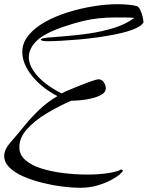

<svg xmlns="http://www.w3.org/2000/svg" viewBox="-30 -785 702 913"><path d="M351 108Q314 108 266.5 102Q219 96 170.5 84Q122 72 81 54Q40 36 15 11.5Q-10 -13 -10 -43Q-10 -74 19 -107Q53 -146 85.5 -186Q118 -226 156 -262.5Q194 -299 243 -328Q168 -367 122 -424.5Q76 -482 76 -538Q76 -581 105.5 -617Q135 -653 184 -680.5Q233 -708 292.5 -726.5Q352 -745 413.5 -755Q475 -765 527 -765Q554 -765 578 -763Q602 -761 620 -756Q629 -754 636.5 -738.5Q644 -723 648 -706Q652 -689 652 -681V-677Q640 -660 608 -647Q576 -634 532 -624.5Q488 -615 439 -608Q390 -601 343 -597Q296 -593 258 -591Q220 -589 199 -589Q177 -589 170.5 -591.5Q164 -594 164 -597Q164 -603 196 -606Q228 -609 280 -613Q332 -617 392 -625.5Q452 -634 509.5 -651.5Q567 -669 609 -700Q584 -702 562.5 -702Q541 -702 521 -702Q477 -702 440 -698Q403 -694 364.5 -685Q326 -676 279 -660Q182 -628 144.5 -591Q107 -554 107 -513Q107 -482 128 -450Q149 -418 184.5 -390Q220 -362 263 -341Q276 -348 302.5 -359Q329 -370 358 -381.5Q387 -393 409.5 -400.5Q432 -408 437 -408Q454 -408 463.5 -394Q473 -380 473 -364Q473 -348 456 -337Q439 -326 413 -319Q387 -312 359 -309Q331 -306 309 -306Q246 -279 189.5 -244.5Q133 -210 97.5 -170Q62 -130 62 -85Q62 -49 90.5 -24Q119 1 166.5 16Q214 31 271 38Q328 45 385 45Q441 45 485.5 38Q530 31 545 21Q554 22 554 27Q554 32 538.5 45Q523 58 495.5 72.5Q468 87 431 97.5Q394 108 351 108Z"/></svg>

Font: Comforter
Style: Regular
Weight: 400
Designer: Robert E. Leuschke
Foundry: Robert E. Leuschke
Version: Version 1.013; ttfautohint (v1.8.3)